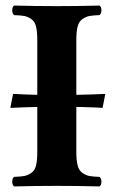

<svg xmlns="http://www.w3.org/2000/svg" viewBox="-20 -667 407 689"><path d="M113.8 -522.9Q113.8 -552.7 109.4 -571.3Q105 -589.8 92.5 -598.4Q80.1 -606.9 68.1 -609.4Q56.2 -611.8 30.8 -612.8Q23.9 -617.7 23.9 -630.4Q23.9 -643.1 30.8 -647Q110.8 -645 185.1 -645Q256.8 -645 336.9 -647Q343.8 -643.1 344 -630.6Q344.2 -618.2 336.9 -612.8Q312 -611.8 300 -609.4Q288.1 -606.9 275.6 -598.4Q263.2 -589.8 258.5 -571.5Q253.9 -553.2 253.9 -522.9V-326.7Q309.1 -327.6 357.9 -330.1L348.1 -279.8Q340.8 -280.3 333.3 -280.8Q325.7 -281.2 318.1 -281.5Q310.5 -281.7 302.5 -282Q294.4 -282.2 286.4 -282.5Q278.3 -282.7 270.3 -283Q262.2 -283.2 253.9 -283.2V-122.1Q253.9 -92.3 258.5 -73.7Q263.2 -55.2 275.6 -46.6Q288.1 -38.1 300 -35.6Q312 -33.2 336.9 -32.2Q343.8 -27.3 344 -15.1Q344.2 -2.9 336.9 2Q256.8 0 185.1 0Q110.8 0 30.8 2Q23.9 -2.9 23.9 -15.4Q23.9 -27.8 30.8 -32.2Q55.7 -33.2 67.9 -35.6Q80.1 -38.1 92.5 -46.6Q105 -55.2 109.4 -73.5Q113.8 -91.8 113.8 -122.1V-283.2Q64.5 -282.2 17.1 -279.8L26.9 -330.1Q47.4 -329.1 69.3 -328.1Q91.3 -327.1 113.8 -326.7Z"/></svg>

Font: Linux Libertine
Style: Bold
Weight: 700
Designer: Philipp H. Poll
Foundry: Philipp H. Poll
Version: Version 5.0.3